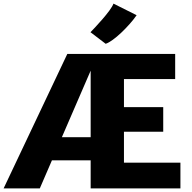

<svg xmlns="http://www.w3.org/2000/svg" viewBox="-78 -1041 1060 1061"><path d="M-58 0 294 -743H890V-604H607V-449H824V-313H607V-142H919V0H423V-155H209L142 0ZM264 -283H423V-650.5ZM506 -799 422 -863Q429.5 -870.5 448 -890.2Q466.5 -910 488 -934.8Q509.5 -959.5 526.8 -983Q544 -1006.5 549 -1021L677 -957Q661.5 -934.5 639.2 -909.2Q617 -884 592.5 -860.8Q568 -837.5 545.2 -821Q522.5 -804.5 506 -799Z"/></svg>

Font: Merriweather Sans Black
Style: Regular
Weight: 900
Designer: Eben Sorkin
Foundry: Eben Sorkin
Version: Version 1.008; ttfautohint (v1.7.19-72a1) -l 8 -r 50 -G 200 